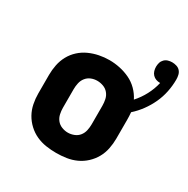

<svg xmlns="http://www.w3.org/2000/svg" viewBox="-159 -834 964 984"><g transform="rotate(30 323.0 -342.0)"><path d="M300 8Q270 8 240 3.5Q210 -1 182.5 -13.5Q155 -26 132.5 -47Q110 -68 95.5 -94Q81 -120 75 -150Q69 -180 69 -210V-320Q69 -350 75 -380Q81 -410 95.5 -436.5Q110 -463 132.5 -483.5Q155 -504 182.5 -516.5Q210 -529 240 -535Q270 -541 300 -541Q331 -541 362 -534.5Q393 -528 421.5 -514.5Q450 -501 472.5 -478.5Q495 -456 509 -428Q536 -458 555 -494Q574 -530 583 -569Q570 -569 558.5 -573Q547 -577 538.5 -586Q530 -595 526.5 -607Q523 -619 523 -631Q523 -643 526.5 -655Q530 -667 539 -676Q548 -685 560 -688.5Q572 -692 584 -692Q597 -692 610 -688Q623 -684 631.5 -674.5Q640 -665 643 -652Q646 -639 646 -626Q646 -589 638.5 -552.5Q631 -516 615.5 -482.5Q600 -449 578 -419Q556 -389 529 -365Q530 -354 530.5 -342.5Q531 -331 531 -320V-210Q531 -180 525 -150Q519 -120 504.5 -94Q490 -68 467.5 -47Q445 -26 417.5 -13.5Q390 -1 360 3.5Q330 8 300 8ZM300 -112Q318 -112 336 -119Q354 -126 365.5 -140.5Q377 -155 381 -173.5Q385 -192 385 -210V-320Q385 -339 381 -357.5Q377 -376 365 -390.5Q353 -405 335 -411.5Q317 -418 299 -418Q280 -418 263 -411Q246 -404 234.5 -389.5Q223 -375 219 -356.5Q215 -338 215 -320V-210Q215 -192 219 -173.5Q223 -155 234.5 -140.5Q246 -126 264 -119Q282 -112 300 -112Z"/></g></svg>

Font: Iosevka Curly Heavy Extended
Style: Regular
Weight: 900
Width: 7
Monospace: yes
Designer: Belleve Invis
Foundry: Belleve Invis
Version: Version 11.1.0; ttfautohint (v1.8.3)